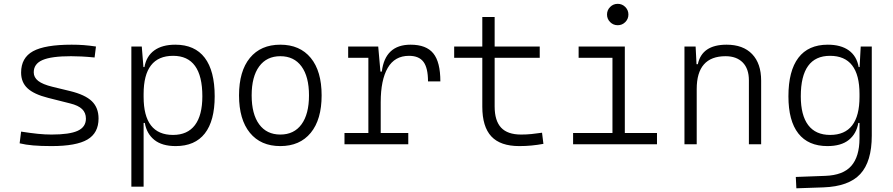

<svg xmlns="http://www.w3.org/2000/svg" viewBox="-20 -764 4728 1017"><path d="M252.9 9.8Q196.3 9.8 156 6.3Q115.7 2.9 84 -4.9L91.8 -66.9Q142.1 -59.1 180.2 -55.2Q218.3 -51.3 252.9 -51.3Q348.6 -51.3 391.8 -71.3Q435.1 -91.3 435.1 -135.7Q435.1 -166.5 415 -186Q395 -205.6 351.1 -216.3L234.9 -245.6Q159.7 -264.6 125.7 -296.4Q91.8 -328.1 91.8 -379.4Q91.8 -458 155 -492.7Q218.3 -527.3 359.4 -527.3Q393.6 -527.3 423.1 -525.1Q452.6 -522.9 488.3 -517.6L481 -459.5Q441.4 -463.4 411.9 -464.8Q382.3 -466.3 356.4 -466.3Q252 -466.3 205.3 -446Q158.7 -425.8 158.7 -380.9Q158.7 -354 182.4 -335.4Q206.1 -316.9 258.3 -304.2L351.1 -281.7Q431.2 -262.2 466.6 -227.8Q502 -193.4 502 -136.2Q502 -59.6 443.1 -24.9Q384.3 9.8 252.9 9.8Z M675.8 224.6V-517.6H731L739.7 -408.7H745.1Q755.4 -466.8 797.4 -497.1Q839.4 -527.3 908.7 -527.3Q1011.7 -527.3 1064.5 -458Q1117.2 -388.7 1117.2 -253.9Q1117.2 -124 1064.9 -57.1Q1012.7 9.8 910.6 9.8Q838.4 9.8 797.6 -22.9Q756.8 -55.7 747.1 -112.8H740.7V224.6ZM740.7 -251Q740.7 -49.3 896.5 -49.3Q973.1 -49.3 1012.5 -101.3Q1051.8 -153.3 1051.8 -253.9Q1051.8 -468.3 897 -468.3Q740.7 -468.3 740.7 -266.1Z M1464.8 9.8Q1361.3 9.8 1303.7 -60.5Q1246.1 -130.9 1246.1 -258.8Q1246.1 -387.2 1303.7 -457.3Q1361.3 -527.3 1464.8 -527.3Q1568.4 -527.3 1626 -457.3Q1683.6 -387.2 1683.6 -258.8Q1683.6 -130.9 1626 -60.5Q1568.4 9.8 1464.8 9.8ZM1464.8 -51.3Q1537.6 -51.3 1577.1 -105.5Q1616.7 -159.7 1616.7 -258.8Q1616.7 -357.9 1577.1 -412.1Q1537.6 -466.3 1464.8 -466.3Q1392.6 -466.3 1352.8 -412.1Q1313 -357.9 1313 -258.8Q1313 -159.7 1352.8 -105.5Q1392.6 -51.3 1464.8 -51.3Z M1996.6 -222.7V-59.6H2142.6V0H1804.7V-59.6H1931.2V-458H1824.2V-517.6H1983.4L1995.1 -384.8H2002.4Q2020 -527.3 2154.8 -527.3Q2237.8 -527.3 2275.1 -481.4Q2312.5 -435.5 2312.5 -333H2247.1Q2247.1 -404.3 2223.1 -436.3Q2199.2 -468.3 2146.5 -468.3Q2070.8 -468.3 2033.7 -404.3Q1996.6 -340.3 1996.6 -222.7Z M2730.5 9.8Q2630.4 9.8 2582.5 -41.5Q2534.7 -92.8 2534.7 -198.7V-458H2385.7V-517.6H2534.7V-673.8H2600.1V-517.6H2838.9V-458H2600.1V-200.2Q2600.1 -124.5 2634.3 -87.9Q2668.5 -51.3 2740.2 -51.3Q2768.6 -51.3 2795.2 -54Q2821.8 -56.6 2851.1 -61L2858.4 -2Q2825.7 3.9 2795.4 6.8Q2765.1 9.8 2730.5 9.8Z M3015.6 0V-59.6H3224.1V-458H3044.9V-517.6H3289.6V-59.6H3460V0ZM3252 -630.4Q3228.5 -630.4 3211.9 -647Q3195.3 -663.6 3195.3 -687Q3195.3 -710.4 3211.9 -727.1Q3228.5 -743.7 3252 -743.7Q3275.4 -743.7 3292 -727.1Q3308.6 -710.4 3308.6 -687Q3308.6 -663.6 3292 -647Q3275.4 -630.4 3252 -630.4Z M3946.8 0V-338.4Q3946.8 -399.9 3914.1 -433.1Q3881.3 -466.3 3823.2 -466.3Q3670.4 -466.3 3670.4 -292.5V0H3605.5V-517.6H3664.6L3669.4 -423.8H3676.3Q3698.2 -527.3 3828.6 -527.3Q3916 -527.3 3963.9 -477.5Q4011.7 -427.7 4011.7 -336.9V0Z M4198.2 233.4 4195.3 173.3 4351.6 167.5Q4445.8 164.1 4489 115Q4532.2 65.9 4532.7 -30.3V-112.8H4526.4Q4516.6 -55.7 4476.1 -22.9Q4435.5 9.8 4362.8 9.8Q4261.2 9.8 4208.7 -57.1Q4156.2 -124 4156.2 -253.9Q4156.2 -388.7 4209 -458Q4261.7 -527.3 4364.7 -527.3Q4434.1 -527.3 4476.1 -497.1Q4518.1 -466.8 4528.3 -408.7H4533.2L4539.1 -517.6H4597.7V-45.9Q4597.7 92.3 4536.6 158Q4475.6 223.6 4341.8 228.5ZM4532.7 -266.1Q4532.7 -468.3 4376.5 -468.3Q4221.7 -468.3 4221.7 -253.9Q4221.7 -153.3 4261 -101.3Q4300.3 -49.3 4377 -49.3Q4532.7 -49.3 4532.7 -251Z"/></svg>

Font: CaskaydiaCove NFP Light
Style: Regular
Weight: 300
Designer: Aaron Bell
Foundry: Saja Typeworks
Version: Version 2111.001; VTT 6.35;Nerd Fonts 3.1.1